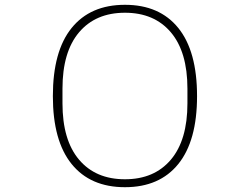

<svg xmlns="http://www.w3.org/2000/svg" viewBox="-20 -766 1040 799"><path d="M200 -366Q200 -553 278 -649.5Q356 -746 500 -746Q644 -746 722 -649.5Q800 -553 800 -366Q800 -180 722 -83.5Q644 13 500 13Q356 13 278 -83.5Q200 -180 200 -366ZM760 -336V-397Q760 -550 691 -631.5Q622 -713 500 -713Q378 -713 309 -631.5Q240 -550 240 -397V-336Q240 -183 309 -101.5Q378 -20 500 -20Q622 -20 691 -101.5Q760 -183 760 -336Z"/></svg>

Font: IBM Plex Sans JP ExtraLight
Style: Regular
Weight: 200
Designer: Mike Abbink; Paul van der Laan; Pieter van Rosmalen; Wujin Sim; Yejin Wi; Jinhee Kim; Boomi Park; Yona Kim; Kichan Ma
Foundry: Sandoll Inc.
Version: Version 1.001